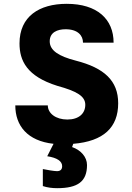

<svg xmlns="http://www.w3.org/2000/svg" viewBox="-20 -744 690 1004"><path d="M598 -204C598 -322 525 -389 376 -427C287 -450 240 -480 240 -528C240 -575 280 -591 323 -591C387 -591 414 -558 414 -521H574C574 -644 488 -724 329 -724C185 -724 82 -658 82 -517C82 -427 120 -345 280 -295C382 -267 426 -241 426 -196C426 -151 393 -119 332 -119C272 -119 230 -151 230 -193H60C60 -87 123 -7 260 8L227 73C279 81 305 99 305 125C305 142 296 151 278 151C262 151 224 144 204 140V229C228 237 254 240 279 240C387 240 435 205 435 119C435 77 403 41 357 25L363 8C522 -5 598 -78 598 -204Z"/></svg>

Font: Kathrein 85 Heavy
Style: Regular
Weight: 900
Designer: Lazydogs Typefoundry, based on Open Sans by Ascender Corporation
Foundry: Lazydogs Typefoundry
Version: Version 1.003;PS 001.003;hotconv 1.0.88;makeotf.lib2.5.64775